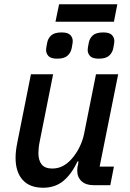

<svg xmlns="http://www.w3.org/2000/svg" viewBox="-20 -868 611 900"><path d="M125 -520H229L166 -204Q163 -190 161.5 -175.5Q160 -161 160 -151Q160 -116 175.5 -97Q191 -78 225 -78Q252 -78 274 -89.5Q296 -101 315 -122Q338 -148 353 -179Q368 -210 374 -240L430 -520H534L447 -87H514L497 0H418Q383 0 362.5 -18.5Q342 -37 342 -69Q342 -75 343 -83Q344 -91 346 -98L348 -111H343Q315 -51 276.5 -19.5Q238 12 182 12Q119 12 86 -25Q53 -62 53 -128Q53 -145 55 -162Q57 -179 61 -199ZM240 -766 257 -848H530L514 -766ZM248 -593Q219 -593 207.5 -605Q196 -617 196 -634Q196 -638 197 -644.5Q198 -651 201 -667Q205 -689 220.5 -702.5Q236 -716 269 -716Q298 -716 309.5 -704Q321 -692 321 -675Q321 -671 320 -664.5Q319 -658 316 -642Q312 -621 296.5 -607Q281 -593 248 -593ZM443 -593Q414 -593 402.5 -605Q391 -617 391 -634Q391 -638 392 -644.5Q393 -651 396 -667Q400 -689 415.5 -702.5Q431 -716 464 -716Q493 -716 504.5 -704Q516 -692 516 -675Q516 -671 515 -664.5Q514 -658 511 -642Q507 -621 491.5 -607Q476 -593 443 -593Z"/></svg>

Font: IBM Plex Sans Medium
Style: Italic
Weight: 500
Italic angle: -11.31°
Designer: Mike Abbink, Paul van der Laan, Pieter van Rosmalen
Foundry: Bold Monday
Version: Version 3.201